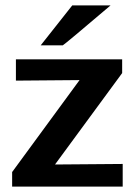

<svg xmlns="http://www.w3.org/2000/svg" viewBox="-20 -692 511 712"><path d="M131 -524 248 -672H390Q223 -530 213 -524ZM25 0V-54L275 -395Q236 -395 157 -394Q78 -393 39 -393V-472H433V-421L184 -82Q225 -82 310 -83Q395 -84 435 -84V0Z"/></svg>

Font: Coval
Style: ExtraBold
Weight: 800
Foundry: Context Ltd
Version: Version 001.000